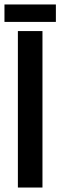

<svg xmlns="http://www.w3.org/2000/svg" viewBox="-40 -839 270 859"><path d="M40 -700H150V0H40ZM210 -819V-741H-20V-819Z"/></svg>

Font: BebasNeueW03-Regular
Style: Regular
Weight: 400
Designer: Ryoichi Tsunekawa
Foundry: Ryoichi Tsunekawa
Version: Version 1.30